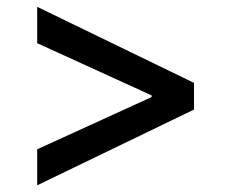

<svg xmlns="http://www.w3.org/2000/svg" viewBox="-20 -560 676 562"><path d="M88.9 -17.6V-123L423.8 -275.9V-280.8L88.9 -433.6V-540L547.9 -317.4V-239.3Z"/></svg>

Font: Pretendard Medium
Style: Regular
Weight: 500
Designer: Base glyphs from Inter by Rasmus Andersson; Hangeul glyphs from Noto Sans CJK(Source Han Sans) by Jang Soo-young and Kan
Foundry: Kil Hyung-jin
Version: Version 1.309